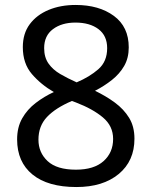

<svg xmlns="http://www.w3.org/2000/svg" viewBox="-20 -744 612 774"><path d="M285 -724Q379 -724 439 -680Q499 -636 499 -553Q499 -510 480.5 -478Q462 -446 431 -421.5Q400 -397 363 -378Q407 -357 443 -330.5Q479 -304 500.5 -269Q522 -234 522 -185Q522 -95 458.5 -42.5Q395 10 288 10Q173 10 111 -40.5Q49 -91 49 -182Q49 -231 69.5 -267Q90 -303 124 -329Q158 -355 197 -373Q145 -403 108.5 -445.5Q72 -488 72 -554Q72 -609 100 -646.5Q128 -684 176 -704Q224 -724 285 -724ZM284 -653Q229 -653 193.5 -626.5Q158 -600 158 -550Q158 -513 175.5 -488Q193 -463 223 -445.5Q253 -428 289 -412Q341 -434 376.5 -465Q412 -496 412 -550Q412 -600 377 -626.5Q342 -653 284 -653ZM135 -181Q135 -129 172 -94.5Q209 -60 286 -60Q359 -60 397.5 -94.5Q436 -129 436 -184Q436 -236 395 -270.5Q354 -305 286 -331L270 -337Q204 -309 169.5 -272.5Q135 -236 135 -181Z"/></svg>

Font: Noto Sans Chakma
Style: Regular
Weight: 400
Designer: Zachary Quinn Scheuren - Monotype Design Team
Foundry: Monotype Imaging Inc.
Version: Version 2.003; ttfautohint (v1.8.4.7-5d5b)